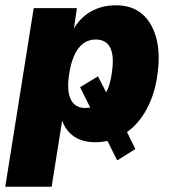

<svg xmlns="http://www.w3.org/2000/svg" viewBox="-28 -529 660 729"><path d="M-8 180 100 -498H264L251 -409H246Q272 -459 315 -484Q358 -509 412 -509Q473 -509 511.5 -476Q550 -443 565.5 -384Q581 -325 570 -248Q561 -174 528.5 -114Q496 -54 446 -22L450 -36L486 37L417 80L376 -2L392 4Q378 7 363.5 9Q349 11 334 11Q281 11 248 -14.5Q215 -40 205 -83H210L168 180ZM296 -119Q304 -119 311 -120Q318 -121 325 -124L319 -112L276 -198L344 -239L381 -167L371 -172Q381 -187 387.5 -208.5Q394 -230 397 -255Q406 -317 390.5 -348Q375 -379 335 -379Q308 -379 287.5 -363.5Q267 -348 253.5 -317.5Q240 -287 234 -244Q225 -183 241 -151Q257 -119 296 -119Z"/></svg>

Font: Nunito Sans 10pt SemiCondensed Black
Style: Italic
Weight: 900
Width: 4
Italic angle: -9°
Designer: Vernon Adams
Foundry: Vernon Adams
Version: Version 3.101;gftools[0.9.27]